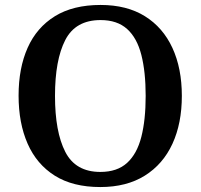

<svg xmlns="http://www.w3.org/2000/svg" viewBox="-20 -745 810 775"><path d="M385 10Q274 10 201 -36Q128 -82 91.5 -165Q55 -248 55 -359Q55 -470 91.5 -552Q128 -634 201.5 -679.5Q275 -725 386 -725Q492 -725 565 -679.5Q638 -634 676 -551.5Q714 -469 714 -358Q714 -247 676 -164.5Q638 -82 564.5 -36Q491 10 385 10ZM385 -51Q453 -51 493 -87.5Q533 -124 550.5 -192.5Q568 -261 568 -358Q568 -455 550.5 -523.5Q533 -592 493 -628Q453 -664 386 -664Q285 -664 243.5 -583.5Q202 -503 202 -358Q202 -213 243.5 -132Q285 -51 385 -51Z"/></svg>

Font: Noto Serif Gujarati SemiBold
Style: Regular
Weight: 600
Version: Version 2.102